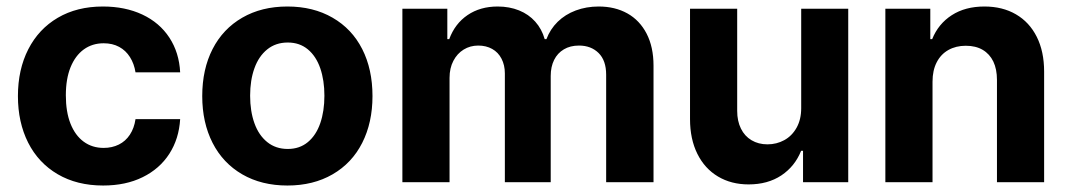

<svg xmlns="http://www.w3.org/2000/svg" viewBox="-20 -557 3268 587"><path d="M34.8 -263.2Q34.8 -344.4 66.5 -406.4Q98.1 -468.3 156.7 -502.7Q215.4 -537.1 294.4 -537.1Q362.6 -537.1 415.2 -512.5Q467.8 -487.8 497.8 -442Q527.8 -396.2 530.8 -335.8H394.3Q390.1 -362.3 377.3 -382.5Q364.6 -402.7 344.2 -413.7Q323.9 -424.7 296.9 -424.7Q262.2 -424.7 236.2 -405.9Q210.2 -387 195.7 -351.4Q181.3 -315.8 181.3 -265.6Q181.3 -215 195.5 -179Q209.8 -143 235.8 -123.9Q261.8 -104.8 296.9 -104.8Q322.6 -104.8 343.2 -115Q363.9 -125.2 377 -145.1Q390.2 -165 394.3 -192.7H530.8Q527.2 -132.7 497.7 -86.8Q468.1 -40.9 416.3 -15.4Q364.5 10.2 295.2 10.2Q215.4 10.2 156.3 -24.4Q97.3 -59 66 -121Q34.8 -183 34.8 -263.2Z M598.3 -263.2Q598.3 -345.3 629.9 -407Q661.6 -468.8 720.6 -502.9Q779.7 -537.1 858.7 -537.1Q937.7 -537.1 996.8 -502.9Q1056 -468.8 1087.4 -407Q1118.8 -345.3 1118.8 -263.2Q1118.8 -182.2 1087.4 -120.2Q1056 -58.2 996.8 -24Q937.7 10.2 858.7 10.2Q779.7 10.2 720.6 -24Q661.6 -58.2 629.9 -120.2Q598.3 -182.2 598.3 -263.2ZM971.8 -264.4Q971.8 -311.3 959.2 -348.1Q946.5 -385 921.3 -406Q896.1 -427 859.8 -427Q823 -427 797 -406Q771 -385 757.9 -348.4Q744.7 -311.9 744.7 -264.4Q744.7 -216.9 757.9 -180.2Q771 -143.6 797 -122.6Q823 -101.6 859.8 -101.6Q896.1 -101.6 921.3 -122.6Q946.5 -143.6 959.2 -180.5Q971.8 -217.4 971.8 -264.4Z M1210.2 -530.3H1347.6V-437.3H1353.4Q1370.9 -484.7 1409.5 -510.9Q1448.1 -537.1 1501.5 -537.1Q1537.3 -537.1 1566.9 -525.2Q1596.4 -513.3 1616.4 -490.8Q1636.5 -468.3 1645.3 -437.3H1650.6Q1662.1 -467.8 1685 -490.4Q1708 -512.9 1740.3 -525Q1772.7 -537.1 1810.3 -537.1Q1860.3 -537.1 1898.1 -516Q1935.8 -494.9 1956.9 -454.1Q1978 -413.3 1978 -356.2V0H1833.2V-328.6Q1833.2 -372.1 1810.1 -394.9Q1787 -417.7 1750.1 -417.7Q1723.3 -417.7 1703.9 -406.1Q1684.4 -394.6 1674.1 -373.8Q1663.7 -352.9 1663.7 -324.8V0H1523.5V-332.5Q1523.5 -357.9 1513.3 -377.5Q1503.2 -397.1 1484.7 -407.4Q1466.3 -417.7 1442.1 -417.7Q1417.5 -417.7 1397.6 -405.5Q1377.7 -393.3 1366.1 -371Q1354.4 -348.7 1354.4 -318.9V0H1210.2Z M2429.5 -530.3H2573.3V0H2435.1V-95.9H2429.2Q2410.3 -48.5 2368.9 -20.8Q2327.4 6.8 2268.7 6.8Q2215.7 6.8 2175.2 -17.3Q2134.6 -41.4 2112.1 -86.6Q2089.6 -131.8 2089.6 -192.8V-530.3H2233.8V-218Q2233.8 -187 2245.2 -163.9Q2256.5 -140.8 2277.6 -128.3Q2298.7 -115.7 2326.4 -115.7Q2354.2 -115.7 2377.7 -128.5Q2401.2 -141.3 2415.4 -166.5Q2429.5 -191.8 2429.5 -226.1Z M2831 0H2686.8V-530.3H2824.2V-437.3H2829.9Q2848.8 -484.2 2889.9 -510.6Q2931 -537.1 2989.6 -537.1Q3044.9 -537.1 3086 -513.2Q3127.2 -489.3 3149.7 -444.4Q3172.2 -399.5 3172.2 -338V0H3028V-312.8Q3028 -345.5 3016.9 -368.8Q3005.7 -392 2984.4 -404.6Q2963.1 -417.1 2932.7 -417.1Q2902.5 -417.1 2879.4 -404.1Q2856.3 -391.1 2843.7 -366.4Q2831 -341.7 2831 -307.3Z"/></svg>

Font: Pretendard Std Variable
Style: Regular
Weight: 400
Designer: Base glyphs from Inter by Rasmus Andersson; Hangeul glyphs from Noto Sans CJK(Source Han Sans) by Jang Soo-young and Kan
Foundry: Kil Hyung-jin
Version: Version 1.309;Glyphs 3.2 (3225)